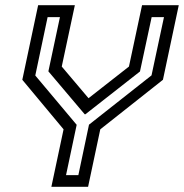

<svg xmlns="http://www.w3.org/2000/svg" viewBox="-20 -720 709 740"><path d="M178 0 225 -221.5 66 -412.5 127 -700H268.5L218 -463.5L325 -337H315.5L477 -463.5L527.5 -700H669L608 -412.5L366.5 -221.5L319.5 0ZM234.5 -45H282L323 -239.5L564 -429.5L612 -654H564.5L519.5 -444.5L309 -279.5H306.5L166.5 -445L211 -654H163.5L116 -429L275.5 -239Z"/></svg>

Font: Tourney Thin Medium
Style: Italic
Weight: 500
Italic angle: -12°
Version: Version 1.015